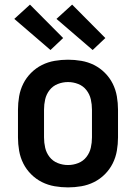

<svg xmlns="http://www.w3.org/2000/svg" viewBox="-20 -801 590 833"><path d="M275 12Q246 12 217 7Q188 2 162 -11Q136 -24 115 -45Q94 -66 81 -92Q68 -118 63 -147Q58 -176 58 -205V-325Q58 -354 63 -383Q68 -412 81 -438Q94 -464 115 -485Q136 -506 162 -519Q188 -532 217 -537Q246 -542 275 -542Q304 -542 333 -537Q362 -532 388 -519Q414 -506 435 -485Q456 -464 469 -438Q482 -412 487 -383Q492 -354 492 -325V-205Q492 -176 487 -147Q482 -118 469 -92Q456 -66 435 -45Q414 -24 388 -11Q362 2 333 7Q304 12 275 12ZM275 -85Q298 -85 319.5 -93.5Q341 -102 355 -120Q369 -138 374 -160Q379 -182 379 -205V-325Q379 -348 374 -370Q369 -392 355 -410Q341 -428 319.5 -436.5Q298 -445 275 -445Q252 -445 230.5 -436.5Q209 -428 195 -410Q181 -392 176 -370Q171 -348 171 -325V-205Q171 -182 176 -160Q181 -138 195 -120Q209 -102 230.5 -93.5Q252 -85 275 -85ZM382 -584 225 -719 293 -781 437 -636ZM199 -584 42 -719 110 -781 254 -636Z"/></svg>

Font: Lode Term
Style: Bold
Weight: 700
Monospace: yes
Designer: Belleve Invis
Foundry: Belleve Invis
Version: Version 29.2.0